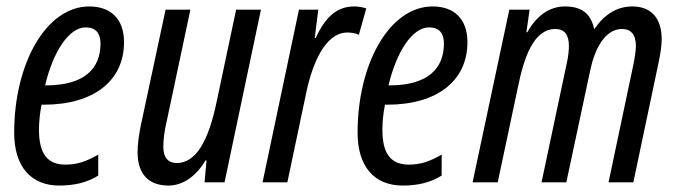

<svg xmlns="http://www.w3.org/2000/svg" viewBox="-20 -566 2101 596"><path d="M164 10C210 10 250 1 285 -21V-86C246 -64 219 -55 183 -55C128 -55 101 -88 101 -163C101 -189 104 -216 109 -241H116C272 -241 365 -316 365 -435C365 -508 323 -546 257 -546C124 -546 24 -370 24 -154C24 -49 76 10 164 10ZM123 -301H120C145 -406 194 -481 246 -481C278 -481 292 -462 292 -431C292 -353 242 -301 123 -301Z M503 10C547 10 588 -18 618 -68H621L615 0H677L790 -536H713L652 -248C627 -128 588 -60 529 -60C500 -60 487 -79 487 -110C487 -135 491 -163 498 -192L571 -536H494L418 -181C412 -153 407 -118 407 -94C407 -27 440 10 503 10Z M795 0H872L931 -280C949 -366 989 -465 1058 -465C1072 -465 1083 -463 1094 -458L1117 -540C1104 -544 1092 -546 1079 -546C1027 -546 990 -514 960 -448H957L968 -536H908Z M1230 10C1276 10 1316 1 1351 -21V-86C1312 -64 1285 -55 1249 -55C1194 -55 1167 -88 1167 -163C1167 -189 1170 -216 1175 -241H1182C1338 -241 1431 -316 1431 -435C1431 -508 1389 -546 1323 -546C1190 -546 1090 -370 1090 -154C1090 -49 1142 10 1230 10ZM1189 -301H1186C1211 -406 1260 -481 1312 -481C1344 -481 1358 -462 1358 -431C1358 -353 1308 -301 1189 -301Z M1447 0H1525L1587 -292C1606 -387 1636 -476 1704 -476C1732 -476 1746 -458 1746 -424C1746 -410 1744 -389 1739 -368L1661 0H1738L1812 -347C1825 -410 1856 -476 1911 -476C1939 -476 1954 -458 1954 -423C1954 -409 1950 -384 1945 -360L1869 0H1946L2025 -375C2030 -399 2034 -424 2034 -444C2034 -511 2000 -546 1943 -546C1895 -546 1856 -521 1826 -477H1824C1814 -524 1785 -546 1734 -546C1686 -546 1646 -518 1617 -466H1614L1624 -536H1561Z"/></svg>

Font: Noto Sans ExtraCondensed
Style: Italic
Weight: 400
Width: 2
Italic angle: -12°
Designer: Monotype Design Team
Foundry: Monotype Imaging Inc.
Version: Version 2.013